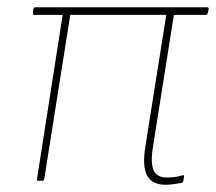

<svg xmlns="http://www.w3.org/2000/svg" viewBox="-20 -499 596 530"><path d="M436 11Q414 11 399.5 1Q385 -9 380 -32Q375 -55 381 -93L439 -458H174L102 -4Q101 0 97 0H85Q81 0 82 -4L153 -458H74Q70 -458 71 -464L72 -473Q73 -479 78 -479H551Q557 -479 556 -474L553 -462Q552 -458 549 -458H460L402 -92Q395 -47 404.5 -28Q414 -9 440 -9Q452 -9 463 -10.5Q474 -12 484 -15Q486 -16 487 -15.5Q488 -15 488 -12L486 1Q485 5 481 6Q473 7 461.5 9Q450 11 436 11Z"/></svg>

Font: Sofia Sans Semi Condensed Thin
Style: Italic
Weight: 250
Italic angle: -9°
Version: Version 4.100